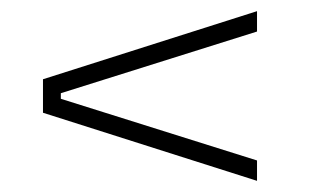

<svg xmlns="http://www.w3.org/2000/svg" viewBox="-20 -484 559 344"><path d="M440.5 -427.5 89 -317V-307L440.5 -196.5V-160L57 -282V-342L440.5 -464Z"/></svg>

Font: Anek Malayalam Medium ExtraLight
Style: Regular
Weight: 250
Version: Version 1.003